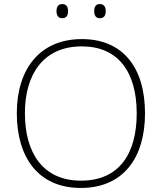

<svg xmlns="http://www.w3.org/2000/svg" viewBox="-20 -918 799 948"><path d="M259 -863C259 -843 267 -828 287 -828C309 -828 316 -843 316 -863C316 -883 309 -898 287 -898C267 -898 259 -883 259 -863ZM445 -863C445 -843 453 -828 472 -828C495 -828 502 -843 502 -863C502 -883 495 -898 472 -898C453 -898 445 -883 445 -863ZM696 -358C696 -588 584 -725 384 -725C175 -725 63 -575 63 -359C63 -142 168 10 379 10C591 10 696 -142 696 -358ZM103 -359C103 -552 195 -689 384 -689C560 -689 655 -567 655 -358C655 -160 569 -26 380 -26C192 -26 103 -163 103 -359Z"/></svg>

Font: Noto Sans Meetei Mayek ExtraLight
Style: Regular
Weight: 200
Designer: Monotype Design Team and Neelakash Kshetrimayum
Foundry: Monotype Imaging Inc.
Version: Version 2.002